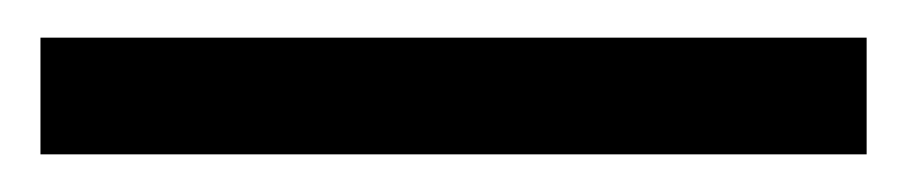

<svg xmlns="http://www.w3.org/2000/svg" viewBox="-20 -20 481 102"><path d="M440.4 0V62H1.5V0Z"/></svg>

Font: Vazirmatn RD UI Light
Style: Regular
Weight: 300
Designer: Saber Rastikerdar
Foundry: Saber Rastikerdar
Version: Version 33.003